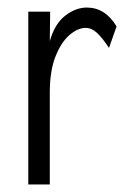

<svg xmlns="http://www.w3.org/2000/svg" viewBox="-20 -488 353 509"><path d="M55 1V-457H113L112 -379Q125 -425 153 -446.5Q181 -468 210 -468Q259 -468 289 -418L269 -361Q251 -388 237 -401Q223 -414 207 -414Q186 -414 164 -395Q142 -376 127 -338Q112 -300 112 -242V1Z"/></svg>

Font: Inconsolata ExtraCondensed Thin
Style: Regular
Weight: 100
Width: 2
Monospace: yes
Designer: Raph Levien, Cyreal, Brenton Simpson
Foundry: Raph Levien, Cyreal, Google
Version: Version 3.100; ttfautohint (v1.8.4.7-5d5b)